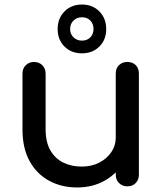

<svg xmlns="http://www.w3.org/2000/svg" viewBox="-20 -821 722 846"><path d="M320 5Q251 5 196.5 -24.5Q142 -54 110.5 -111Q79 -168 79 -251V-497Q79 -519 93.5 -533.5Q108 -548 130 -548Q152 -548 166.5 -533.5Q181 -519 181 -497V-251Q181 -195 202 -158.5Q223 -122 259 -104.5Q295 -87 340 -87Q383 -87 416.5 -104Q450 -121 470 -150Q490 -179 490 -215H553Q553 -153 522.5 -103Q492 -53 439.5 -24Q387 5 320 5ZM541 0Q519 0 504.5 -14.5Q490 -29 490 -51V-497Q490 -520 504.5 -534Q519 -548 541 -548Q564 -548 578 -534Q592 -520 592 -497V-51Q592 -29 578 -14.5Q564 0 541 0ZM341 -586Q294 -586 264 -616Q234 -646 234 -693Q234 -740 264 -770.5Q294 -801 341 -801Q388 -801 418 -770.5Q448 -740 448 -693Q448 -646 418 -616Q388 -586 341 -586ZM341 -642Q364 -642 378 -656.5Q392 -671 392 -693Q392 -716 378 -730.5Q364 -745 341 -745Q319 -745 304 -730.5Q289 -716 289 -693Q289 -671 304 -656.5Q319 -642 341 -642Z"/></svg>

Font: Comfortaa
Style: Bold
Weight: 700
Designer: Johan Aakerlund
Foundry: Johan Aakerlund
Version: Version 3.104; ttfautohint (v1.8.1.43-b0c9)